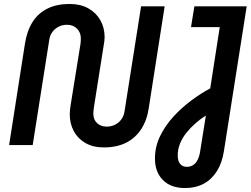

<svg xmlns="http://www.w3.org/2000/svg" viewBox="-20 -732 1268 969"><path d="M504 12Q450 12 411.5 -10Q373 -32 352.5 -70Q332 -108 332 -156Q332 -167 333.5 -179.5Q335 -192 337 -205L386 -509Q387 -516 387.5 -524Q388 -532 388 -538Q388 -568 368.5 -587.5Q349 -607 318 -607Q295 -607 275.5 -597Q256 -587 243.5 -569.5Q231 -552 228 -527L145 0H26L106 -512Q116 -576 144 -620.5Q172 -665 219 -688.5Q266 -712 332 -712Q386 -712 425.5 -690Q465 -668 486.5 -630Q508 -592 508 -544Q508 -534 506.5 -523Q505 -512 503 -501L454 -191Q453 -182 452 -174Q451 -166 451 -160Q451 -128 470 -110.5Q489 -93 518 -93Q542 -93 561.5 -103Q581 -113 593.5 -131Q606 -149 609 -173L692 -700H811L731 -188Q722 -125 692.5 -80Q663 -35 616 -11.5Q569 12 504 12ZM914 217Q842 217 802 176.5Q762 136 762 68Q762 9 787.5 -44Q813 -97 854.5 -142.5Q896 -188 945 -224.5Q994 -261 1041 -286L1089 -595H944L961 -700H1225L1110 31Q1101 90 1074.5 132Q1048 174 1007.5 195.5Q967 217 914 217ZM923 110Q940 110 954 101.5Q968 93 977 75.5Q986 58 990 33L1019 -149Q989 -130 963.5 -107Q938 -84 918.5 -59Q899 -34 888 -6Q877 22 877 52Q877 81 889.5 95.5Q902 110 923 110Z"/></svg>

Font: MuseoModerno Medium
Style: Italic
Weight: 500
Italic angle: -9°
Designer: Pablo Cosgaya, Héctor Gatti, Marcela Romero, and the Authors of The MuseoModerno Project.
Foundry: Omnibus-Type Team
Version: Version 1.003